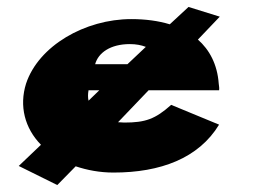

<svg xmlns="http://www.w3.org/2000/svg" viewBox="-20 -480 728 553"><path d="M347 -295H254C263 -328 298 -353 354 -353C372 -353 387 -350 400 -345ZM266 -220 235 -190C233 -199 233 -209 235 -220ZM408 -220H611C612 -224 611 -233 610 -239C606 -295 583 -337 550 -366L613 -432L523 -460L469 -410C436 -420 399 -425 358 -425C225 -425 91 -348 55 -239C35 -175 51 -111 98 -63L34 -2L145 53L198 -1C231 10 267 17 307 17C442 17 552 -24 611 -121L473 -178C427 -137 399 -127 338 -127C332 -127 326 -128 320 -128Z"/></svg>

Font: Hussar Milosc
Style: Bold
Weight: 700
Foundry: Cannot Into Space Fonts
Version: Version 1.02